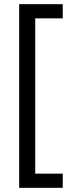

<svg xmlns="http://www.w3.org/2000/svg" viewBox="-20 -740 352 921"><path d="M281 161H72V-720H281V-652H149V93H281Z"/></svg>

Font: Noto Sans Khmer ExtraCondensed
Style: Regular
Weight: 400
Width: 2
Designer: Danh Hong and the Monotype Design Team
Foundry: Monotype Imaging Inc.
Version: Version 2.004; ttfautohint (v1.8.4.7-5d5b)